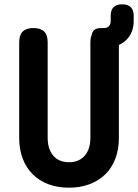

<svg xmlns="http://www.w3.org/2000/svg" viewBox="-20 -860 640 890"><path d="M448.8 -640.5Q425.5 -640.5 414.7 -651.3Q403.9 -662.1 403.9 -685.4Q403.9 -708.7 414.9 -719.3Q425.9 -730 448.5 -730H462.6Q477.8 -730 485.5 -739.4Q493.2 -748.7 493.2 -765V-786.9Q493.2 -813.6 506.4 -826.8Q519.6 -840 546.3 -840Q573 -840 586.3 -826.8Q599.7 -813.6 599.7 -786.9V-763.5Q599.7 -707.9 564.9 -674.2Q530.1 -640.5 470.4 -640.5ZM69 -664Q69 -697.5 85.2 -713.7Q101.5 -730 135 -730Q168.5 -730 184.8 -713.7Q201 -697.5 201 -664V-220.5Q201 -196.8 207 -176.3Q212.9 -155.8 225.1 -140.6Q237.3 -125.3 256 -116.7Q274.6 -108 300 -108Q325.4 -108 344 -116.8Q362.7 -125.6 374.9 -140.9Q387.1 -156.1 393 -176.6Q399 -197.1 399 -220.5V-664Q399 -697.5 415.2 -713.7Q431.5 -730 465 -730Q498.5 -730 514.8 -713.7Q531 -697.5 531 -664V-219.8Q531 -167 514.7 -124.4Q498.4 -81.8 468.3 -52.1Q438.1 -22.4 395.3 -6.2Q352.4 10 300 10Q246.9 10 204.4 -6Q161.9 -22 131.9 -51.9Q101.9 -81.8 85.4 -124.6Q69 -167.3 69 -219.8Z"/></svg>

Font: Maple Mono
Style: Regular
Weight: 400
Monospace: yes
Designer: subframe7536
Version: Version 7.300